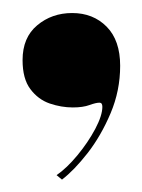

<svg xmlns="http://www.w3.org/2000/svg" viewBox="-20 -158 224 302"><path d="M77.5 124.5 69 117.5Q85 106.5 101.8 86.2Q118.5 66 129.8 44.8Q141 23.5 141 10Q141 3.5 136.5 3.5Q131 3.5 120.8 7.2Q110.5 11 94.5 11Q76.5 11 58.2 4.8Q40 -1.5 27.8 -17.8Q15.5 -34 15.5 -63.5Q15.5 -99 38.5 -118.2Q61.5 -137.5 93.5 -137.5Q126.5 -137.5 147.8 -116Q169 -94.5 169 -54.5Q169 -15.5 154 20Q139 55.5 117.8 82.8Q96.5 110 77.5 124.5Z"/></svg>

Font: Imbue 100pt Black
Style: Regular
Weight: 900
Designer: Tyler Finck
Foundry: Etcetera Type Company
Version: Version 1.102; ttfautohint (v1.8.3)